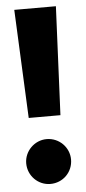

<svg xmlns="http://www.w3.org/2000/svg" viewBox="-52 -724 344 772"><g transform="rotate(-5 120.0 -338.0)"><path d="M36 -693 56 -255H184L204 -693ZM120 -164C71 -164 30 -123 30 -74C30 -23 71 17 120 17C171 17 211 -23 211 -74C211 -123 171 -164 120 -164Z"/></g></svg>

Font: Fira Sans
Style: Bold
Weight: 700
Designer: Carrois Corporate & Edenspiekermann AG
Foundry: Carrois Corporate GbR & Edenspiekermann AG
Version: Version 4.203